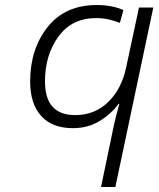

<svg xmlns="http://www.w3.org/2000/svg" viewBox="-20 -744 631 764"><path d="M382 0H439L590 -714H533L482 -476Q464 -390 410.5 -338Q357 -286 279 -286Q159 -286 159 -420Q159 -525 212.5 -598.5Q266 -672 362 -672Q390 -672 413.5 -666.5Q437 -661 457 -653L471 -704Q426 -724 365 -724Q239 -724 169.5 -636.5Q100 -549 100 -420Q100 -331 144 -282.5Q188 -234 270 -234Q330 -234 376.5 -262.5Q423 -291 452 -331H455Q449 -310 444.5 -292Q440 -274 435 -254Z"/></svg>

Font: Noto Sans UI Light
Style: Italic
Weight: 300
Italic angle: -12°
Designer: Monotype Design Team
Foundry: Monotype Imaging Inc.
Version: Version 1.901